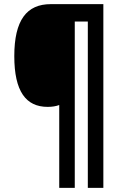

<svg xmlns="http://www.w3.org/2000/svg" viewBox="-20 -873 592 927"><path d="M479 34V-853H225C109 -853 49 -776 49 -602C49 -432 105 -357 210 -357C231 -357 251 -360 266 -366V34H341V-769H404V34Z"/></svg>

Font: Noto Sans Kannada UI Condensed
Style: Bold
Weight: 700
Width: 3
Designer: Jelle Bosma - Monotype Design Team
Foundry: Monotype Imaging Inc.
Version: Version 2.005